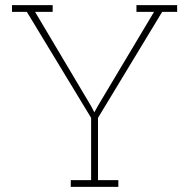

<svg xmlns="http://www.w3.org/2000/svg" viewBox="-20 -731 738 751"><path d="M442.9 -26.4V0H256.8V-26.4H336.4V-270L85 -684.6H26.9V-710.9H186V-684.6H117.2L336.4 -315.9L349.1 -291.5L349.6 -292.5L362.3 -315.9L582.5 -684.6H513.7V-710.9H672.9V-684.6H614.3L363.3 -270V-26.4Z"/></svg>

Font: Battambang Thin
Style: Regular
Weight: 100
Designer: Danh Hong
Version: Version 8.002; ttfautohint (v1.8.3)